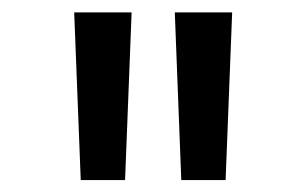

<svg xmlns="http://www.w3.org/2000/svg" viewBox="-20 -748 506 317"><path d="M102.5 -727.5H197.3L186.5 -450.7H113.3ZM268.6 -727.5H363.3L352.5 -450.7H279.3Z"/></svg>

Font: Inter RS Variable
Style: Regular
Weight: 400
Designer: Rasmus Andersson (customised by Maria Ramos and Noel Pretorius)
Foundry: rsms
Version: Version 3.001;Glyphs 3.2.3 (3260)